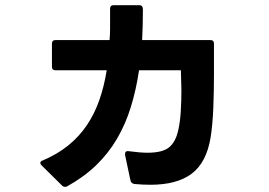

<svg xmlns="http://www.w3.org/2000/svg" viewBox="-20 -703 1040 743"><path d="M231 20Q225 20 220 15L141 -63Q136 -68 136 -72Q136 -79 145 -82Q202 -106 244.5 -140.5Q287 -175 316.5 -219Q346 -263 364.5 -316Q383 -369 393 -431H195Q181 -431 181 -445V-534Q181 -548 195 -548H404Q406 -570 406 -592.5Q406 -615 406 -638V-669Q406 -683 420 -683H519Q533 -683 533 -666Q533 -605 530 -548H794Q808 -548 808 -534V-414Q808 -351 805.5 -286.5Q803 -222 795 -171Q779 -74 722 -31Q665 12 562 12Q533 12 500 9Q488 7 485 -4L464 -103V-107Q464 -120 478 -118Q522 -112 551 -112Q609 -112 634.5 -133Q660 -154 670 -200Q677 -231 679.5 -271.5Q682 -312 682 -354L680 -431H518Q507 -356 486.5 -289.5Q466 -223 433 -166.5Q400 -110 352.5 -64Q305 -18 240 18Q237 20 231 20Z"/></svg>

Font: LINE Seed JP_TTF Bold
Style: Regular
Weight: 700
Designer: LINE & Fontrix & Fontworks
Version: Version 1.009